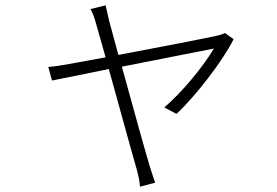

<svg xmlns="http://www.w3.org/2000/svg" viewBox="-20 -618 1040 720"><path d="M856 -471 824 -494C815 -490 803 -486 793 -484C763 -477 574 -440 424 -412L389 -541C383 -566 379 -585 376 -598L319 -584C327 -572 333 -555 340 -530L376 -403L239 -378C211 -373 188 -369 161 -367L175 -316L388 -359C429 -212 481 -22 493 18C499 41 504 63 505 82L562 67C555 50 549 27 542 7C530 -32 477 -221 437 -368L782 -436C744 -371 664 -273 596 -215L642 -191C710 -254 815 -388 856 -471Z"/></svg>

Font: Noto Sans KR Light
Style: Regular
Weight: 300
Designer: Ryoko NISHIZUKA 西塚涼子 (kana, bopomofo & ideographs); Paul D. Hunt (Latin, Greek & Cyrillic); Sandoll Communications 산돌커뮤니
Foundry: Adobe
Version: Version 2.004;hotconv 1.0.118;makeotfexe 2.5.65603